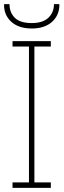

<svg xmlns="http://www.w3.org/2000/svg" viewBox="-26 -910 308 930"><path d="M34.7 0V-26.4H114.3V-684.6H34.7V-710.9H220.2V-684.6H140.6V-26.4H220.2V0ZM127.9 -772Q64.9 -772 29.1 -804.2Q-6.8 -836.4 -6.3 -887.2L-5.4 -890.1H20Q20 -849.1 45.9 -823.7Q71.8 -798.3 127.9 -798.3Q181.6 -798.3 208.5 -824.2Q235.4 -850.1 235.4 -890.1H260.7L261.7 -887.2Q261.7 -836.4 226.1 -804.2Q190.4 -772 127.9 -772Z"/></svg>

Font: Roboto Slab LO Thin
Style: Regular
Weight: 250
Designer: Google
Version: Version 2.00;September 28, 2018;FontCreator 11.5.0.2427 64-b